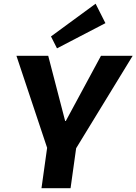

<svg xmlns="http://www.w3.org/2000/svg" viewBox="-20 -995 721 1015"><path d="M66.9 -700H234.9L324.4 -355.5H327.9L513.8 -700H681.3L380.8 -208.5H230.8ZM237.8 -275.8H391.5L353 0H199.3ZM537.3 -872.6 281.3 -739.4 249.5 -802.4 485.4 -975.4Z"/></svg>

Font: Pathway Extreme 8pt Thin
Style: Italic
Weight: 100
Italic angle: -8°
Designer: Eduardo Rodriguez Tunni
Foundry: Eduardo Rodriguez Tunni
Version: Version 1.000